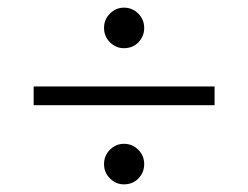

<svg xmlns="http://www.w3.org/2000/svg" viewBox="-20 -586 649 502"><path d="M304 -566Q326 -566 341.5 -550.5Q357 -535 357 -513Q357 -491 342 -475.5Q327 -460 304 -460Q283 -460 267.5 -475.5Q252 -491 252 -513Q252 -535 267.5 -550.5Q283 -566 304 -566ZM541 -311H68V-360H541ZM304 -210Q326 -210 341.5 -194.5Q357 -179 357 -157Q357 -135 342 -119.5Q327 -104 304 -104Q283 -104 267.5 -119.5Q252 -135 252 -157Q252 -179 267.5 -194.5Q283 -210 304 -210Z"/></svg>

Font: Aleo Light
Style: Regular
Weight: 300
Designer: Alessio Laiso
Foundry: Alessio Laiso
Version: Version 2.000